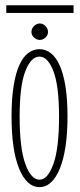

<svg xmlns="http://www.w3.org/2000/svg" viewBox="-20 -718 312 748"><path d="M134 11Q108.5 11 88.2 -8Q68 -27 53.8 -62.8Q39.5 -98.5 32.2 -149.2Q25 -200 25 -263.5Q25 -333 33 -383Q41 -433 55.5 -464.8Q70 -496.5 90 -511.5Q110 -526.5 134 -526.5Q157.5 -526.5 177.2 -511.5Q197 -496.5 211.8 -464.8Q226.5 -433 234.8 -383Q243 -333 243 -263.5Q243 -200 235.5 -149.2Q228 -98.5 213.8 -62.8Q199.5 -27 179.2 -8Q159 11 134 11ZM134 -18Q166 -18 188 -79Q210 -140 210 -263.5Q210 -384.5 188 -441Q166 -497.5 134 -497.5Q101 -497.5 78.8 -441Q56.5 -384.5 56.5 -263.5Q56.5 -140 78.8 -79Q101 -18 134 -18ZM135 -562.5Q122.5 -562.5 112.5 -571.8Q102.5 -581 102.5 -593.5Q102.5 -606.5 112.5 -616.5Q122.5 -626.5 135 -626.5Q147.5 -626.5 157.2 -616.5Q167 -606.5 167 -593.5Q167 -581 157.2 -571.8Q147.5 -562.5 135 -562.5ZM4.5 -667.5V-697.5H266.5V-667.5Z"/></svg>

Font: Imbue Thin 10pt Thin
Style: Regular
Weight: 250
Version: Version 1.102